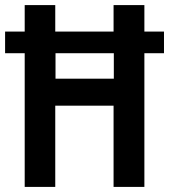

<svg xmlns="http://www.w3.org/2000/svg" viewBox="-22 -734 664 754"><path d="M75 0H195V-319H424V0H545V-525H622V-610H545V-714H424V-610H195V-714H75V-610H-2V-525H75ZM196 -425V-525H425V-425Z"/></svg>

Font: Noto Sans Lao Condensed SemiBold
Style: Regular
Weight: 600
Width: 3
Designer: Monotype Design Team
Foundry: Monotype Imaging Inc.
Version: Version 2.003